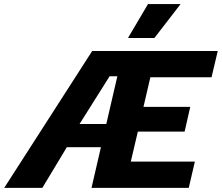

<svg xmlns="http://www.w3.org/2000/svg" viewBox="-82 -906 1070 926"><path d="M-61.6 0 362.6 -660H968.2L938.2 -533.4H643.2L610 -390.6H835.6L808.4 -271.2H582.8L548.8 -126.6H857.8L828.4 0H359.4L404.8 -196.2H240.4L122.2 0ZM301.6 -307.8H430.6L484 -538.2H446.6ZM631.8 -886.4H789L662.6 -722.6H535.2Z"/></svg>

Font: Work Sans
Style: Italic
Weight: 400
Italic angle: -13°
Designer: Wei Huang
Foundry: Wei Huang
Version: Version 2.012